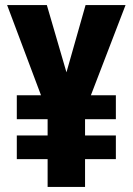

<svg xmlns="http://www.w3.org/2000/svg" viewBox="-20 -734 521 754"><path d="M241 -450 164 -714H8L141 -360H46V-266H167V-202H46V-109H167V0H314V-109H435V-202H314V-266H435V-360H337L473 -714H316Z"/></svg>

Font: Noto Sans Thai Looped ExtraCondensed ExtraBold
Style: Regular
Weight: 800
Width: 2
Designer: Sasikarn Vongin, Ben Mitchell
Foundry: The Fontpad Ltd
Version: Version 1.001